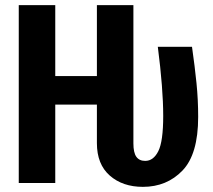

<svg xmlns="http://www.w3.org/2000/svg" viewBox="-20 -712 827 747"><path d="M751 -257Q751 -112 690 -48.5Q629 15 536 15Q457 15 407 -29Q357 -73 357 -155V-305H195V0H53V-692H195V-416H357V-692H499V-154Q499 -118 510.5 -102Q522 -86 545 -86Q577 -86 596 -124Q615 -162 615 -261Q615 -367 594 -530H727Q738 -453 744.5 -388.5Q751 -324 751 -257Z"/></svg>

Font: Fira Sans Compressed SemiBold
Style: Regular
Weight: 600
Width: 1
Designer: bBox Type GmbH & Carrois Corporate GbR & Edenspiekermann AG
Foundry: bBox Type GmbH & Carrois Corporate GbR & Edenspiekermann AG
Version: Version 4.301